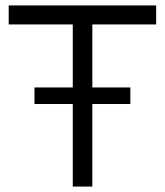

<svg xmlns="http://www.w3.org/2000/svg" viewBox="-20 -687 608 707"><path d="M555 -597V-667H12V-597H248V-365H107V-304H248V0H320V-304H460V-365H320V-597H555Z"/></svg>

Font: Maven Pro
Style: Regular
Weight: 400
Designer: Joe Prince
Foundry: Joe Prince
Version: Version 1.003